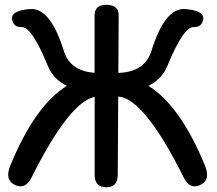

<svg xmlns="http://www.w3.org/2000/svg" viewBox="-20 -770 899 797"><path d="M421.9 7.3Q373 7.3 373 -43.9Q373 -206.1 373 -367.7Q268.1 -347.2 110.4 -32.2Q86.4 15.1 47.4 0Q-2.9 -19.5 22.5 -82Q124.5 -331.1 257.3 -413.6Q200.7 -441.9 179.2 -495.1Q111.8 -660.2 69.3 -657.7Q39.6 -656.2 31.2 -684.1Q18.6 -725.6 104.5 -732.4Q189 -739.3 245.1 -558.1Q271 -475.1 372.6 -467.8Q372.6 -586.9 372.6 -706.1Q372.6 -750 421.9 -750Q472.7 -750 472.7 -706.1L471.2 -467.3Q581.1 -471.2 608.4 -558.1Q664.6 -739.3 749 -732.4Q835 -725.6 822.3 -684.1Q814 -656.2 784.2 -657.7Q741.7 -660.2 674.3 -495.1Q652.3 -441.9 596.2 -413.6Q729 -331.1 831.1 -82Q856.4 -19.5 806.2 0Q767.1 15.1 743.2 -32.2Q578.1 -362.8 470.7 -369.1L468.8 -43.9Q468.3 7.3 421.9 7.3Z"/></svg>

Font: Comic Relief
Style: Regular
Weight: 400
Designer: Jeff Davis
Foundry: Loudifier
Version: Version 1.0